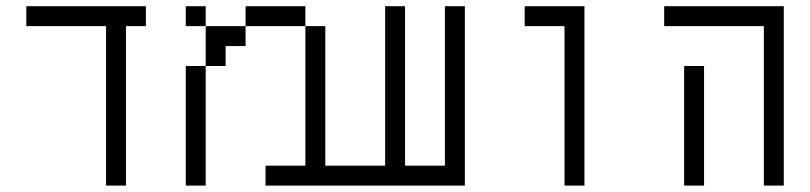

<svg xmlns="http://www.w3.org/2000/svg" viewBox="-20 -582 2540 602"><path d="M437.5 -500V-562.5H62.5V-500H312.5Q312.5 -500 312.5 0H375Q375 0 375 -500Z M562.5 -375Q562.5 -375 562.5 0H625Q625 0 625 -375ZM937.5 -62.5H812.5V0H1000Q1000 0 1000 -500H937.5ZM625 -375H687.5V-437.5H750V-500H625Q625 -500 625 -375ZM625 -500V-562.5H562.5V-500ZM750 -500H937.5V-562.5H750Z M1187.5 -62.5H1000V0H1437.5V-562.5H1375Q1375 -562.5 1375 -62.5H1250Q1250 -62.5 1250 -562.5H1187.5Q1187.5 -562.5 1187.5 -62.5Z M1750 -500Q1750 -500 1750 0H1812.5V-562.5H1625V-500Z M2125 -375Q2125 -375 2125 0H2187.5Q2187.5 0 2187.5 -375ZM2375 -500Q2375 -500 2375 0H2437.5V-562.5H2062.5V-500Z"/></svg>

Font: Unifont
Style: Regular
Weight: 500
Version: Version 15.1.04